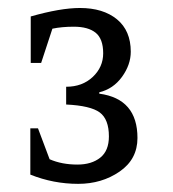

<svg xmlns="http://www.w3.org/2000/svg" viewBox="-20 -762 428 476"><path d="M144 -546.9Q184.1 -546.9 210 -571.3Q235.8 -595.7 235.8 -629.9Q235.8 -665.5 217.3 -680.7Q198.7 -695.8 163.1 -695.8Q133.3 -695.8 109.9 -690.9L82 -606H56.2V-721.2Q129.9 -742.2 178.2 -742.2Q235.8 -742.2 270 -714.1Q304.2 -686 304.2 -633.8Q304.2 -601.6 282.5 -571.5Q260.7 -541.5 226.1 -533.2V-529.8Q320.8 -517.1 320.8 -419.9Q320.8 -367.2 276.6 -336.7Q232.4 -306.2 173.8 -306.2Q112.3 -306.2 55.2 -329.1V-443.8H74.2L103 -367.2Q133.3 -354 171.9 -354Q207 -354 228.5 -371.1Q250 -388.2 250 -423.8Q250 -466.3 227.3 -483.2Q204.6 -500 144 -502.9Z"/></svg>

Font: Amethysta
Style: Regular
Weight: 400
Designer: Konstantin Vinogradov, Alexei Vanyashin
Foundry: Cyreal (www.cyreal.org)
Version: Version 1.002